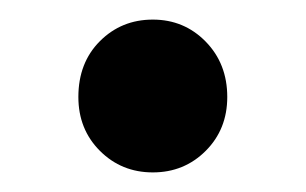

<svg xmlns="http://www.w3.org/2000/svg" viewBox="-20 -176 312 196"><path d="M136 -156Q168 -156 190 -133.5Q212 -111 212 -77Q212 -44 190 -22Q168 0 136 0Q104 0 82 -22Q60 -44 60 -77Q60 -112 82 -134Q104 -156 136 -156Z"/></svg>

Font: Marmelad for Arash.Academy
Style: Regular
Weight: 400
Designer: Manvel Shmavonyan
Foundry: Cyreal
Version: Version 1.110;Glyphs 3.2 (3202)